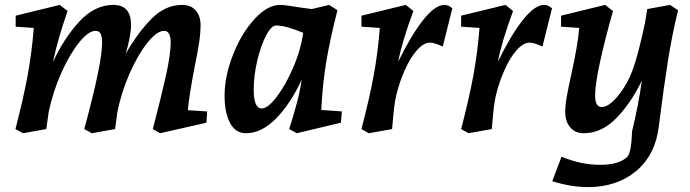

<svg xmlns="http://www.w3.org/2000/svg" viewBox="-20 -531 2817 784"><path d="M118 -417 44 -422V-467L224 -511L256 -486Q236 -428 222.5 -382.5Q209 -337 196 -277Q240 -373 303 -442Q366 -511 443 -511Q515 -511 515 -429Q515 -384 493 -311Q542 -397 598.5 -454Q655 -511 723 -511Q760 -511 779.5 -488Q799 -465 799 -429Q799 -397 793 -357Q787 -317 775 -259Q752 -139 747 -81L826 -76L823 -30L634 13L604 -4Q637 -130 657 -219.5Q677 -309 677 -357Q677 -405 650 -405Q621 -405 582 -356.5Q543 -308 509 -230.5Q475 -153 459 -72Q458 -65 450 -4L355 13L324 -4Q397 -272 397 -357Q397 -379 391.5 -392Q386 -405 370 -405Q341 -405 302.5 -357Q264 -309 230 -232.5Q196 -156 179 -75L169 -4L74 13L43 -4Q76 -131 93 -224Q110 -317 118 -417Z M897 -140Q897 -220 931.5 -307.5Q966 -395 1019 -453Q1072 -511 1124 -511Q1143 -511 1209 -500L1253 -494L1324 -511L1358 -489Q1329 -377 1313 -283Q1297 -189 1292 -82L1376 -76L1372 -30L1192 13L1161 -4Q1181 -68 1193 -113.5Q1205 -159 1212 -206Q1167 -108 1107.5 -47.5Q1048 13 985 13Q941 13 919 -29.5Q897 -72 897 -140ZM1049 -88Q1073 -88 1109 -134.5Q1145 -181 1176.5 -253.5Q1208 -326 1218 -397Q1146 -427 1108 -427Q1088 -427 1066.5 -386Q1045 -345 1030.5 -283.5Q1016 -222 1016 -164Q1016 -88 1049 -88Z M1531 -417 1456 -422V-467L1637 -511L1668 -486Q1622 -362 1606 -279Q1657 -384 1706.5 -447.5Q1756 -511 1795 -511Q1811 -511 1827 -497L1788 -341Q1753 -357 1736 -357Q1710 -357 1682.5 -326Q1655 -295 1632.5 -244Q1610 -193 1597 -138Q1589 -101 1583 -25L1581 -4L1486 13L1456 -4Q1490 -135 1506.5 -226Q1523 -317 1531 -417Z M1938 -417 1863 -422V-467L2044 -511L2075 -486Q2029 -362 2013 -279Q2064 -384 2113.5 -447.5Q2163 -511 2202 -511Q2218 -511 2234 -497L2195 -341Q2160 -357 2143 -357Q2117 -357 2089.5 -326Q2062 -295 2039.5 -244Q2017 -193 2004 -138Q1996 -101 1990 -25L1988 -4L1893 13L1863 -4Q1897 -135 1913.5 -226Q1930 -317 1938 -417Z M2431 142Q2506 142 2540 111Q2558 95 2561 5Q2587 -102 2601 -202Q2556 -109 2496 -48Q2436 13 2364 13Q2328 13 2308 -11.5Q2288 -36 2288 -72Q2288 -101 2294 -135Q2300 -169 2313 -228Q2340 -350 2345 -417L2271 -422V-467L2451 -511L2483 -486Q2451 -373 2430.5 -279.5Q2410 -186 2410 -141Q2410 -94 2437 -94Q2457 -94 2480 -114.5Q2503 -135 2527 -172Q2555 -214 2574.5 -279Q2594 -344 2614 -439L2623 -494L2716 -511L2749 -489Q2725 -394 2707 -280Q2689 -166 2670 -14Q2656 102 2577.5 167.5Q2499 233 2381 233Q2312 233 2235 209L2273 109Q2353 142 2431 142Z"/></svg>

Font: Andada Pro
Style: Bold Italic
Weight: 700
Italic angle: -7°
Designer: Carolina Giovagnoli
Foundry: Huerta Tipografica
Version: Version 3.005; ttfautohint (v1.8.4)